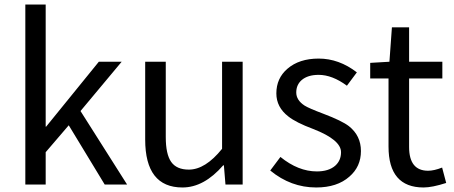

<svg xmlns="http://www.w3.org/2000/svg" viewBox="-20 -816 2007 849"><path d="M92 -796H182V-256H184L417 -543H518L336 -325L542 0H443L284 -262L182 -143V0H92Z M622 -199V-543H713V-210Q713 -134 737 -100Q761 -66 815 -66Q888 -66 962 -158V-543H1053V0H977L970 -85H967Q882 13 787 13Q622 13 622 -199Z M1175 -62 1220 -122Q1299 -58 1381 -58Q1433 -58 1462 -83Q1488 -106 1488 -143Q1488 -198 1364 -246Q1289 -274 1255 -301Q1202 -342 1202 -403Q1202 -470 1251 -512Q1303 -557 1389 -557Q1479 -557 1558 -496L1514 -437Q1449 -485 1389 -485Q1341 -485 1314 -462Q1290 -441 1290 -407Q1290 -373 1327 -349Q1346 -337 1410 -313Q1492 -282 1523 -258Q1576 -216 1576 -148Q1576 -79 1525 -35Q1471 13 1378 13Q1266 13 1175 -62Z M1698 -168V-469H1617V-538L1702 -543L1713 -695H1789V-543H1936V-469H1789V-166Q1789 -61 1873 -61Q1899 -61 1935 -75L1953 -7Q1891 13 1853 13Q1698 13 1698 -168Z"/></svg>

Font: 思源黑体R
Style: Regular
Weight: 400
Designer: Ryoko NISHIZUKA  (kana & ideographs); Paul D. Hunt (Latin, Greek & Cyrillic); Wenlong ZHANG  (bopomofo); Sandoll Communi
Foundry: Adobe Systems Incorporated
Version: Version 1.00 June 24, 2014, initial release